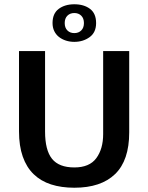

<svg xmlns="http://www.w3.org/2000/svg" viewBox="-20 -869 694 899"><path d="M69 -630H191V-253Q191 -166 223.5 -125.5Q256 -85 328 -85Q399 -85 431 -128.5Q463 -172 463 -241V-630H585V-249Q585 -118 519 -54Q453 10 328 10Q267 10 219 -5.5Q171 -21 137.5 -53.5Q104 -86 86.5 -136Q69 -186 69 -254ZM226 -761Q226 -806 255 -827.5Q284 -849 328 -849Q373 -849 401.5 -827.5Q430 -806 430 -761Q430 -717 399.5 -695Q369 -673 328 -673Q307 -673 288.5 -679Q270 -685 256 -696Q242 -707 234 -723.5Q226 -740 226 -761ZM283 -761Q283 -739 295.5 -726.5Q308 -714 328 -714Q348 -714 360.5 -726.5Q373 -739 373 -761Q373 -783 360.5 -795.5Q348 -808 328 -808Q308 -808 295.5 -795.5Q283 -783 283 -761Z"/></svg>

Font: Mukta Vaani SemiBold
Style: Regular
Weight: 600
Designer: Noopur Datye, Girish Dalvi, Yashodeep Gholap, Pallavi Karambelkar
Foundry: Ek Type
Version: Version 2.538;PS 1.000;hotconv 16.6.51;makeotf.lib2.5.65220;